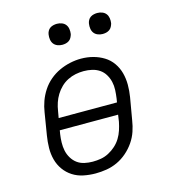

<svg xmlns="http://www.w3.org/2000/svg" viewBox="-110 -822 820 919"><g transform="rotate(-15 300.0 -362.0)"><path d="M251 8Q221 8 191.5 2Q162 -4 138 -19.5Q114 -35 97.5 -58Q81 -81 73.5 -109Q66 -137 66.5 -167.5Q67 -198 72 -228L90 -338Q94 -365 103.5 -391.5Q113 -418 129 -442.5Q145 -467 167.5 -486Q190 -505 216 -517Q242 -529 269.5 -535Q297 -541 324 -541Q355 -541 383.5 -533.5Q412 -526 436.5 -511Q461 -496 477.5 -472.5Q494 -449 501.5 -421Q509 -393 509 -362.5Q509 -332 504 -302L485 -192Q481 -165 472 -138.5Q463 -112 446.5 -88Q430 -64 407.5 -44.5Q385 -25 359 -13Q333 -1 305.5 3.5Q278 8 251 8ZM148 -294H437L440 -312Q443 -333 444 -354Q445 -375 440.5 -394.5Q436 -414 425.5 -431.5Q415 -449 398.5 -460Q382 -471 362 -475.5Q342 -480 321 -480Q301 -480 281 -476Q261 -472 242 -462.5Q223 -453 207.5 -438Q192 -423 181 -405Q170 -387 163.5 -367.5Q157 -348 154 -328ZM252 -50Q273 -50 293 -53.5Q313 -57 332 -67Q351 -77 367 -91.5Q383 -106 394 -124Q405 -142 411.5 -162Q418 -182 422 -202L427 -236H138L135 -218Q132 -198 131.5 -177Q131 -156 135 -136.5Q139 -117 149.5 -99.5Q160 -82 175.5 -70.5Q191 -59 211 -54.5Q231 -50 252 -50ZM456 -628Q444 -628 432.5 -632.5Q421 -637 414 -646Q407 -655 405 -667.5Q403 -680 405 -693Q406 -701 410.5 -709.5Q415 -718 422.5 -723Q430 -728 439 -730Q448 -732 456 -732Q469 -732 480.5 -727.5Q492 -723 499 -714Q506 -705 508 -692.5Q510 -680 508 -667Q506 -659 501.5 -650.5Q497 -642 489.5 -637Q482 -632 473.5 -630Q465 -628 456 -628ZM256 -628Q244 -628 232.5 -632.5Q221 -637 214 -646Q207 -655 205 -667.5Q203 -680 205 -693Q206 -701 210.5 -709.5Q215 -718 222.5 -723Q230 -728 239 -730Q248 -732 256 -732Q269 -732 280.5 -727.5Q292 -723 299 -714Q306 -705 308 -692.5Q310 -680 308 -667Q306 -659 301.5 -650.5Q297 -642 289.5 -637Q282 -632 273.5 -630Q265 -628 256 -628Z"/></g></svg>

Font: Iosevka Slab LtExObl
Style: Regular
Weight: 300
Width: 7
Italic angle: -9°
Monospace: yes
Designer: Belleve Invis
Foundry: Belleve Invis
Version: Version 11.1.0; ttfautohint (v1.8.3)